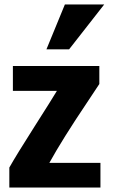

<svg xmlns="http://www.w3.org/2000/svg" viewBox="-20 -836 520 864"><path d="M432 8H22V-82Q54 -139 134 -264.5Q214 -390 236 -427H38V-539H427V-458L372 -375Q261 -210 202 -103H432ZM291 -614H189L272 -816H449Z"/></svg>

Font: Repo
Style: Bold
Weight: 700
Designer: Stefan Peev
Foundry: Context Ltd
Version: Version 001.000